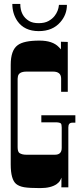

<svg xmlns="http://www.w3.org/2000/svg" viewBox="-20 -965 418 989"><path d="M352.1 -333Q332 -333 332 -309.1V0H295.9Q296.4 -4.4 296.4 -10.7V-38.1Q296.4 -44.9 296.9 -49.8Q293.9 -43.9 289.3 -34.9Q284.7 -25.9 272.5 -17.1Q242.7 3.9 187 3.9Q131.3 3.9 105 -0.5Q78.6 -4.9 63 -17.6Q35.2 -41 35.2 -118.2V-630.9Q35.2 -706.5 71.3 -732.4Q102.5 -755.9 183.1 -755.9Q251 -755.9 282.7 -722.7Q290 -715.3 293.9 -710.9V-750L329.1 -749V-492.2H294.9V-560.1Q294.9 -596.2 252.9 -596.2H117.2Q76.7 -596.2 72.3 -571.3Q70.8 -564.9 70.8 -559.1V-207Q70.8 -183.6 80.1 -176.8Q93.3 -168 115.2 -168H263.2Q297.9 -168 297.9 -203.1V-308.1Q297.9 -325.2 293 -329.6Q285.6 -335 265.1 -335H192.9V-371.1H368.2V-333ZM324.7 -939.9Q324.7 -889.6 291 -851.1Q251 -804.7 179.7 -804.7Q105.5 -804.7 69.3 -856.9Q43.5 -895.5 43.5 -944.8H84.5Q84.5 -883.8 129.9 -856.9Q148.4 -845.7 179.2 -845.7Q210 -845.7 229.7 -856.7Q249.5 -867.7 261.2 -882.8Q280.8 -907.7 283.7 -939.9Z"/></svg>

Font: Smokum
Style: Regular
Weight: 400
Designer: Astigmatic (AOETI)
Foundry: Astigmatic (AOETI)
Version: Version 1.001